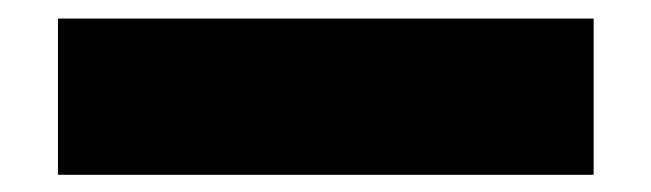

<svg xmlns="http://www.w3.org/2000/svg" viewBox="-20 -20 719 212"><path d="M44 173V0.5H635.5V173Z"/></svg>

Font: Encode Sans SmExp Black
Style: Regular
Weight: 900
Width: 6
Designer: Multiple Designers
Foundry: Impallari Type
Version: Version 3.002; ttfautohint (v1.8.3) -l 8 -r 50 -G 200 -x 14 